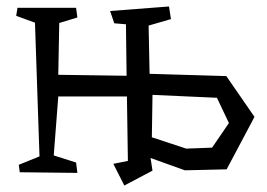

<svg xmlns="http://www.w3.org/2000/svg" viewBox="-20 -530 826 593"><path d="M680 -7 551 -4 445 -42 451 -3 364 43 330 -24 375 -33 372 -232H160L146 -50L215 -28L219 4L41 2L38 -21L102 -47L88 -460L30 -481L34 -506H215L219 -476L163 -459L160 -299L371 -296L369 -455L333 -458L320 -496L502 -510L508 -471L439 -451L442 -302L679 -295L766 -169ZM650 -228 451 -237 449 -106 555 -71 635 -74 687 -150Z"/></svg>

Font: Underdog
Style: Regular
Weight: 400
Designer: Sergey Steblina
Foundry: Sergey Steblina, Jovanny Lemonad
Version: Version 1.001; ttfautohint (v0.9)